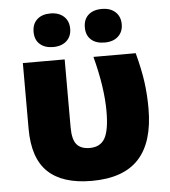

<svg xmlns="http://www.w3.org/2000/svg" viewBox="-54 -816 771 873"><g transform="rotate(-5 331.5 -379.5)"><path d="M330.1 7.8Q197.3 7.8 130.6 -55.4Q64 -118.7 64 -252.9V-553.2H254.9V-243.2Q254.9 -187.5 274.2 -164.8Q293.5 -142.1 334 -142.1Q382.3 -142.1 403.1 -179Q423.8 -215.8 423.8 -301.8Q423.8 -410.6 386.2 -553.2H579.1Q599.6 -476.1 607.4 -418.2Q615.2 -360.4 615.2 -297.9Q615.2 -144.5 545.2 -68.4Q475.1 7.8 330.1 7.8ZM125 -689.9Q125 -726.6 147.5 -746.8Q169.9 -767.1 208 -767.1Q246.6 -767.1 269.3 -746.3Q292 -725.6 292 -689.9Q292 -655.3 269.3 -634.5Q246.6 -613.8 208 -613.8Q169.9 -613.8 147.5 -633.8Q125 -653.8 125 -689.9ZM358.9 -689.9Q358.9 -726.6 381.3 -746.8Q403.8 -767.1 442.9 -767.1Q481.9 -767.1 504.6 -746.1Q527.3 -725.1 527.3 -689.9Q527.3 -655.3 504.6 -634.5Q481.9 -613.8 442.9 -613.8Q403.3 -613.8 381.1 -634Q358.9 -654.3 358.9 -689.9Z"/></g></svg>

Font: OpenSansExtrabold
Style: Regular
Weight: 800
Foundry: Ascender Corporation
Version: Version 1.10